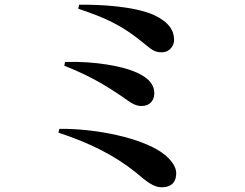

<svg xmlns="http://www.w3.org/2000/svg" viewBox="-20 -758 1040 815"><path d="M665 37C713 37 728 10 728 -23C728 -56 696 -95 647 -123C547 -181 367 -213 232 -211L228 -195C361 -151 464 -100 558 -25C599 11 633 37 665 37ZM581 -308C618 -308 635 -334 635 -362C635 -408 597 -435 551 -454C501 -475 391 -499 256 -495L253 -479C381 -429 453 -378 497 -349C537 -320 555 -308 581 -308ZM668 -536C704 -537 719 -568 719 -588C719 -629 697 -664 634 -694C552 -731 410 -739 316 -738L312 -721C432 -681 496 -650 581 -582C620 -551 633 -535 668 -536Z"/></svg>

Font: Source Han Serif CN
Style: Bold
Weight: 700
Designer: Ryoko NISHIZUKA 西塚涼子 (kana & ideographs); Frank Grießhammer (Latin, Greek & Cyrillic); Wenlong ZHANG 张文龙 (bopomofo); San
Foundry: Adobe
Version: Version 2.003;hotconv 1.1.1;makeotfexe 2.6.0